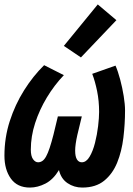

<svg xmlns="http://www.w3.org/2000/svg" viewBox="-21 -834 601 866"><path d="M114 12Q57 12 28 -28.5Q-1 -69 -1 -132Q-1 -213 23 -287.5Q47 -362 87.5 -426.5Q128 -491 178 -540L267 -495Q224 -450 190.5 -394.5Q157 -339 137.5 -279Q118 -219 118 -159Q118 -130 128 -116Q138 -102 151 -102Q161 -102 170 -108Q179 -114 187 -128.5Q195 -143 203 -167Q211 -191 220 -226L240 -309H348L328 -226Q323 -204 320.5 -186Q318 -168 318 -155Q318 -128 326 -115Q334 -102 348 -102Q368 -102 383 -127Q398 -152 407.5 -189.5Q417 -227 421.5 -265Q426 -303 426 -329Q426 -379 417 -423Q408 -467 395 -501L500 -538Q511 -513 521 -475.5Q531 -438 537 -400.5Q543 -363 543 -336Q543 -275 535.5 -213Q528 -151 507.5 -100.5Q487 -50 449 -19Q411 12 350 12Q313 12 283.5 -8Q254 -28 245 -67Q219 -24 184 -6Q149 12 114 12ZM344 -575 267 -627 420 -814 504 -743Z"/></svg>

Font: Ubuntu Sans Mono
Style: Bold Italic
Weight: 700
Italic angle: -13.5°
Monospace: yes
Designer: Dalton Maag Ltd
Foundry: Dalton Maag Ltd
Version: Version 1.006